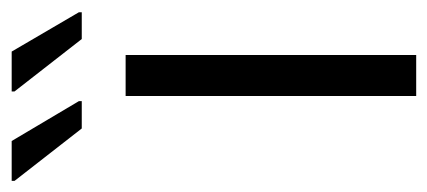

<svg xmlns="http://www.w3.org/2000/svg" viewBox="-300 -524 750 337"><g transform="rotate(-90 75.5 -355.0)"><path d="M76 0V-510H148V0ZM223 -587H176L84 -705V-710H154L223 -592ZM67 -587H19L-73 -705V-710H-3L67 -592Z"/></g></svg>

Font: Saira SemiCondensed
Style: Regular
Weight: 400
Width: 4
Designer: Hector Gatti with collaboration of the Omnibus-Type team
Foundry: Omnibus-Type
Version: Version 1.101